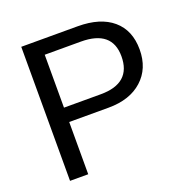

<svg xmlns="http://www.w3.org/2000/svg" viewBox="-123 -807 913 926"><g transform="rotate(-20 333.5 -344.0)"><path d="M614.3 -481Q614.3 -383.3 550.5 -325.7Q486.8 -268.1 377.4 -268.1H175.3V0H82V-688H371.6Q487.3 -688 550.8 -633.8Q614.3 -579.6 614.3 -481ZM520.5 -480Q520.5 -613.3 360.4 -613.3H175.3V-341.8H364.3Q520.5 -341.8 520.5 -480Z"/></g></svg>

Font: Liberation Sans
Style: Regular
Weight: 400
Designer: Steve Matteson
Foundry: Ascender Corporation
Version: Version 2.00.1